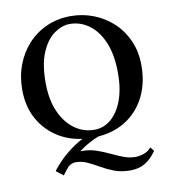

<svg xmlns="http://www.w3.org/2000/svg" viewBox="-94 -738 918 1037"><g transform="rotate(-10 365.0 -219.5)"><path d="M157 130Q184 97 224.5 63.5Q265 30 311 6Q233 -4 171 -45.5Q109 -87 73 -154.5Q37 -222 37 -311Q37 -385 61 -448Q85 -511 128.5 -558Q172 -605 232 -631.5Q292 -658 363 -658Q429 -658 489 -634.5Q549 -611 595 -568Q641 -525 667.5 -464.5Q694 -404 694 -329Q694 -235 658 -161.5Q622 -88 556 -43.5Q490 1 400 8Q377 16 348 31.5Q319 47 288 70Q293 70 298 70Q339 70 375.5 82.5Q412 95 445.5 111Q479 127 511.5 139.5Q544 152 577 152Q599 152 623.5 143.5Q648 135 664 115L681 137Q652 179 618 199Q584 219 537 219Q488 219 450 204.5Q412 190 380 171.5Q348 153 317 138.5Q286 124 251 124Q245 124 235 127Q225 130 214 138Q195 159 178 183L139 153Q146 141 157 130ZM351 -617Q309 -617 266.5 -587.5Q224 -558 196 -494Q168 -430 168 -328Q168 -234 197.5 -167.5Q227 -101 276 -66Q325 -31 384 -31Q435 -31 475 -64.5Q515 -98 538.5 -160.5Q562 -223 562 -310Q562 -412 533 -480Q504 -548 456 -582.5Q408 -617 351 -617Z"/></g></svg>

Font: Libertinus Serif SemiBold
Style: Regular
Weight: 600
Designer: Philipp H. Poll, Khaled Hosny
Foundry: Caleb Maclennan
Version: Version 7.051;RELEASE